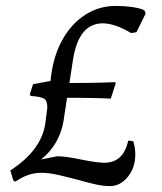

<svg xmlns="http://www.w3.org/2000/svg" viewBox="-20 -618 549 650"><path d="M438 -95Q438 -50 412.5 -19Q387 12 352 12Q330 12 305 6.5Q280 1 241 -10Q195 -22 169 -27.5Q143 -33 118 -33Q75 -33 32 -3L25 -7L15 -41Q122 -110 134 -204L140 -252Q141 -275 130.5 -283Q120 -291 84 -293L81 -299L92 -333L151 -344L153 -361Q162 -432 192.5 -485.5Q223 -539 269.5 -568.5Q316 -598 372 -598Q401 -598 428.5 -594Q456 -590 469 -583L473 -572L442 -509L424 -506Q369 -539 328 -539Q246 -539 227 -415L215 -337Q270 -337 312.5 -338Q355 -339 369 -340L372 -337L355 -284Q342 -285 301.5 -286Q261 -287 207 -287L195 -208Q181 -128 119 -78L173 -89Q203 -89 259 -77Q311 -67 333 -67Q398 -67 414 -142L431 -140Q438 -119 438 -95Z"/></svg>

Font: Alegreya SC
Style: Italic
Weight: 400
Italic angle: -7°
Designer: Juan Pablo del Peral
Foundry: Huerta Tipografica
Version: Version 2.007; ttfautohint (v1.6)